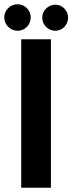

<svg xmlns="http://www.w3.org/2000/svg" viewBox="-35 -885 341 905"><path d="M205 -700H65V0H205ZM286 -802C286 -835 259 -863 226 -863C192 -863 164 -835 164 -802C164 -768 192 -740 226 -740C259 -740 286 -768 286 -802ZM110 -803C110 -837 82 -865 48 -865C14 -865 -15 -837 -15 -803C-15 -768 14 -740 48 -740C82 -740 110 -768 110 -803Z"/></svg>

Font: Righteous
Style: Regular
Weight: 400
Designer: Astigmatic (AOETI)
Foundry: Astigmatic (AOETI)
Version: Version 1.000